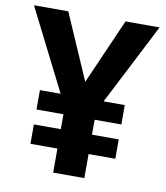

<svg xmlns="http://www.w3.org/2000/svg" viewBox="-81 -781 734 849"><g transform="rotate(10 286.0 -357.0)"><path d="M285 -420 414 -714H567L380 -349H475V-262H355V-195H475V-108H355V0H215V-108H94V-195H215V-262H94V-349H187L3 -714H157Z"/></g></svg>

Font: Noto Sans Tangsa
Style: Regular
Weight: 400
Designer: David Williams
Foundry: Google LLC
Version: Version 1.504